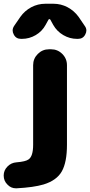

<svg xmlns="http://www.w3.org/2000/svg" viewBox="-47 -810 481 1025"><path d="M41 195.3Q40 195.3 38.1 195.3Q11.7 195.3 -6.8 175.8Q-27.3 156.2 -27.3 127Q-27.3 99.6 -7.3 79.1Q12.7 58.6 41 56.6Q89.8 52.7 105.5 41Q129.9 24.4 129.9 -37.1V-461.9Q129.9 -497.1 154.8 -522Q179.7 -546.9 214.8 -546.9H225.6Q260.7 -546.9 285.6 -522Q310.5 -497.1 310.5 -461.9V-37.1Q310.5 55.7 283.2 104.5Q255.9 153.3 185.5 174.8Q132.8 190.4 41 195.3ZM221.7 -705.1Q219.7 -708 216.8 -708Q213.9 -708 211.9 -705.1L196.3 -676.8Q177.7 -642.6 143.6 -622.6Q109.4 -602.5 70.3 -602.5H65.4Q38.1 -602.5 26.4 -626Q20.5 -636.7 20.5 -647.5Q20.5 -660.2 29.3 -672.9L61.5 -719.7Q85 -752.9 120.1 -771.5Q155.3 -790 195.3 -790H238.3Q278.3 -790 313.5 -771.5Q348.6 -752.9 372.1 -720.7L405.3 -671.9Q414.1 -660.2 414.1 -647.5Q414.1 -636.7 408.2 -626Q396.5 -602.5 369.1 -602.5H364.3Q325.2 -602.5 291 -622.6Q256.8 -642.6 237.3 -676.8Z"/></svg>

Font: Gen Jyuu GothicX Heavy
Style: Bold
Weight: 900
Designer: [Source Han Sans]
Ryoko NISHIZUKA  (kana & ideographs); Paul D. Hunt (Latin, Greek & Cyrillic); Wenlong ZHANG  (bopomofo
Version: Version 1.002.20150607